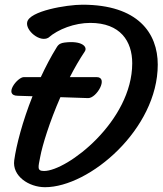

<svg xmlns="http://www.w3.org/2000/svg" viewBox="-20 -779 681 804"><path d="M39.6 -107.9C30.3 -42 100.6 4.9 168.5 4.9C354.5 4.9 640.6 -238.3 640.6 -508.3C640.6 -640.6 557.6 -759.3 325.2 -759.3C258.8 -759.3 102.5 -732.9 93.8 -686C86.4 -651.4 147 -600.1 182.6 -621.1C223.1 -656.7 292.5 -683.1 357.9 -683.1C483.9 -683.1 533.7 -606.4 533.7 -514.2C533.7 -271 260.7 -63 164.6 -63C133.8 -63 140.1 -78.6 148.4 -122.1C157.2 -169.9 187.5 -268.6 232.9 -372.1L349.1 -368.2C384.8 -367.7 435.5 -455.6 384.8 -456.1H272.5C291.5 -493.2 312.5 -529.8 335 -563.5C348.1 -583 322.8 -610.4 249 -600.6C235.8 -598.6 226.1 -595.2 217.8 -581.5C192.9 -541.5 170.9 -499 150.9 -456.1H81.1C53.7 -458 -8.3 -377.9 55.2 -377.9L116.2 -376C74.2 -270.5 48.3 -170.9 39.6 -107.9Z"/></svg>

Font: Courgette
Style: Regular
Weight: 400
Designer: Karolina Lach
Foundry: Karolina Lach
Version: Version 1.002